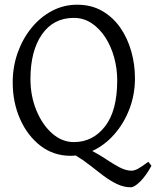

<svg xmlns="http://www.w3.org/2000/svg" viewBox="-20 -650 666 819"><path d="M538.1 148.9Q507.8 148.9 478 134.5Q448.2 120.1 419.2 98.1Q390.1 76.2 361.1 53.2Q332 30.3 302.7 13.2Q292 14.6 280.8 14.6Q209 14.6 153.3 -27.8Q97.7 -70.3 65.9 -141.6Q34.2 -212.9 34.2 -298.8Q34.2 -365.2 55.4 -425Q76.7 -484.9 114.3 -531Q151.9 -577.1 201.7 -603.5Q251.5 -629.9 309.1 -629.9Q369.6 -629.9 415.5 -603.5Q461.4 -577.1 492.7 -532.5Q523.9 -487.8 539.8 -431.6Q555.7 -375.5 555.7 -315.9Q555.7 -246.6 532 -184.8Q508.3 -123 467 -76.4Q425.8 -29.8 373.5 -5.9Q403.8 9.8 433.1 29.5Q462.4 49.3 489.7 63.7Q517.1 78.1 541 78.1Q553.2 78.1 568.6 69.8Q584 61.5 612.8 40L626 57.1Q603 99.6 578.1 124.3Q553.2 148.9 538.1 148.9ZM294.9 -43.9Q376 -43.9 428 -110.8Q480 -177.7 480 -307.1Q480 -357.9 466.8 -405.5Q453.6 -453.1 429 -491Q404.3 -528.8 370.4 -551.3Q336.4 -573.7 294.9 -573.7Q208 -573.7 158.9 -503.2Q109.9 -432.6 109.9 -313Q109.9 -240.2 135.3 -179Q160.6 -117.7 202.6 -80.8Q244.6 -43.9 294.9 -43.9Z"/></svg>

Font: David Libre
Style: Regular
Weight: 400
Designer: Ismar David, J. Victor Gaultney, Annie Olsen and Meir Sadan
Foundry: Monotype Imaging Inc. & SIL International
Version: Version 1.100; ttfautohint (v1.8.4.7-5d5b)